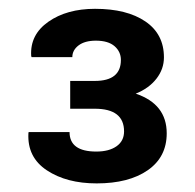

<svg xmlns="http://www.w3.org/2000/svg" viewBox="-20 -742 448 442"><path d="M198.2 -555.7Q258.3 -555.7 258.3 -604Q258.3 -623 243.7 -635.7Q229 -648.4 200.7 -648.4Q175.3 -648.4 160.9 -637.5Q146.5 -626.5 146.5 -610.4H52.7L51.8 -613.3Q48.8 -662.1 91.3 -691.9Q133.8 -721.7 198.7 -721.7Q272 -721.7 314.7 -692.6Q357.4 -663.6 357.4 -609.9Q357.4 -583 340.1 -560.8Q322.8 -538.6 292.5 -526.4Q363.8 -502.4 363.8 -435.1Q363.8 -380.4 320.1 -350.1Q276.4 -319.8 202.6 -319.8Q133.3 -319.8 87.9 -349.9Q42.5 -379.9 45.4 -435.1L45.9 -438H140.1Q140.1 -393.1 201.7 -393.1Q231 -393.1 248.3 -405.3Q265.6 -417.5 265.6 -439.5Q265.6 -491.7 198.2 -491.7H141.6V-555.7Z"/></svg>

Font: Roboto Slab SemiBold
Style: Regular
Weight: 600
Designer: Google
Version: Version 2.001; ttfautohint (v1.8.3)